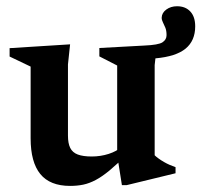

<svg xmlns="http://www.w3.org/2000/svg" viewBox="-20 -598 660 630"><path d="M203 -153Q203 -127.5 210.5 -112.5Q218 -97.5 235.2 -91Q252.5 -84.5 281 -84.5Q310 -84.5 336.5 -93Q363 -101.5 378.5 -116L396.5 -91.5Q364.5 -59.5 339.8 -39Q315 -18.5 294.2 -7.5Q273.5 3.5 253.5 7.8Q233.5 12 210 12Q144 12 112.2 -27Q80.5 -66 80.5 -144V-379.5L11.5 -412.5V-440L210 -452.5L203 -386.5ZM526.5 -482.5Q526.5 -497.5 522.5 -507.2Q518.5 -517 514.5 -524.8Q510.5 -532.5 510.5 -540Q511 -556 525.8 -566.8Q540.5 -577.5 561 -577.5Q588.5 -577.5 604.5 -560.2Q620.5 -543 620.5 -511.5Q620.5 -464.5 589 -438.5Q557.5 -412.5 490 -406.5L487.5 -384.5V-88.5Q492.5 -83.5 500.5 -77.8Q508.5 -72 518 -66.5Q527.5 -61 537.2 -56.8Q547 -52.5 556 -49.5V-29.5L395.5 9.5H380L364.5 -88.5V-383L306 -413V-440.5L453 -448.5Q500 -450.5 513.2 -459.2Q526.5 -468 526.5 -482.5Z"/></svg>

Font: Newsreader 16pt 16pt SemiBold
Style: Regular
Weight: 600
Version: Version 1.003